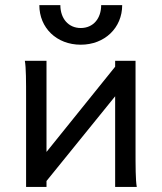

<svg xmlns="http://www.w3.org/2000/svg" viewBox="-20 -738 638 758"><path d="M78.1 -498C83 -470.7 83 -416.5 83 -349.1V0H163.6V-23.4L434.6 -357.9V0H520C515.1 -27.3 515.1 -81.5 515.1 -148.9V-498H434.6V-474.6L163.6 -138.2V-498ZM462.4 -717.8H379.4C379.4 -665 348.1 -627.4 298.8 -627.4C250 -627.4 218.3 -665 218.3 -717.8H135.3C135.3 -627.9 203.6 -561.5 298.8 -561.5C393.1 -561.5 462.4 -627.9 462.4 -717.8Z"/></svg>

Font: Andika
Style: Regular
Weight: 400
Designer: Victor Gaultney, Annie Olsen, Julie Remington, Don Collingsworth, Eric Hays
Foundry: SIL International
Version: Version 1.000